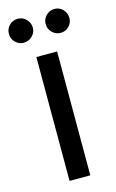

<svg xmlns="http://www.w3.org/2000/svg" viewBox="-124 -775 496 822"><g transform="rotate(-15 124.0 -364.0)"><path d="M78 -549H170V0H78ZM42 -622Q21 -622 5.5 -637.5Q-10 -653 -10 -675Q-10 -697 5.5 -712.5Q21 -728 43 -728Q65 -728 80.5 -712Q96 -696 96 -674Q96 -653 80 -637.5Q64 -622 42 -622ZM206 -622Q184 -622 168.5 -637.5Q153 -653 153 -675Q153 -697 168.5 -712.5Q184 -728 206 -728Q228 -728 243 -712Q258 -696 258 -674Q258 -653 243 -637.5Q228 -622 206 -622Z"/></g></svg>

Font: Parkinsans
Style: Regular
Weight: 400
Designer: Red Stone, Indian Type Foundry
Foundry: Indian Type Foundry
Version: Version 1.000